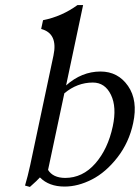

<svg xmlns="http://www.w3.org/2000/svg" viewBox="-20 -718 546 749"><path d="M167.5 -55.2Q186.5 -24.4 233.9 -23.9Q302.2 -23.9 351.6 -80.1Q400.9 -136.2 419.9 -225.1Q436 -300.3 412.8 -348.1Q389.6 -396 342.3 -396Q281.2 -396 231 -354ZM188.5 -501Q207 -587.4 140.6 -605L147.9 -639.2Q221.2 -653.8 282.2 -698.2H304.2L237.8 -384.8Q298.8 -439 372.1 -439Q440.4 -439 479.5 -382.6Q518.6 -326.2 499.5 -237.8Q483.4 -162.1 438.2 -104Q393.1 -45.9 338.9 -18.1Q284.7 9.8 231.9 9.8Q170.9 9.8 135.7 -25.9Q127 -15.6 96.7 11.2L77.6 5.9Q88.4 -30.3 97.7 -73.2Z"/></svg>

Font: Linux Biolinum O
Style: Italic
Weight: 400
Italic angle: -12°
Designer: Philipp H. Poll
Foundry: Philipp H. Poll
Version: Version 1.1.3